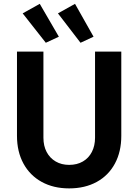

<svg xmlns="http://www.w3.org/2000/svg" viewBox="-20 -994 736 1021"><path d="M70.3 -271.5V-719.7H210.9V-261.7Q210.9 -218.3 228 -185.8Q245.1 -153.3 276.1 -135.3Q307.1 -117.2 347.7 -117.2Q389.6 -117.2 420.7 -135.3Q451.7 -153.3 468.5 -186Q485.4 -218.8 485.4 -261.7V-719.7H625V-271.5Q625 -187.5 591.1 -124.3Q557.1 -61 494.4 -26.6Q431.6 7.8 347.7 7.8Q264.6 7.8 201.9 -26.6Q139.2 -61 104.7 -124.3Q70.3 -187.5 70.3 -271.5ZM100.6 -922.9 191.4 -973.6 293 -798.8 223.6 -766.6ZM288.1 -922.9 378.9 -973.6 477.5 -798.8 408.2 -766.6Z"/></svg>

Font: Reddit Sans Chocolate
Style: Bold
Weight: 700
Designer: Stephen Hutchings
Foundry: Reddit
Version: Version 1.011